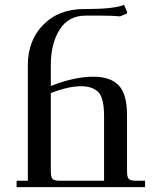

<svg xmlns="http://www.w3.org/2000/svg" viewBox="-20 -766 633 786"><path d="M48 0V-26H94V-500Q94 -600 157 -664.5Q220 -729 323 -729H333Q446 -729 488 -746L500 -718V-711L472 -699Q442 -702 395 -702H330Q260 -702 224 -644.5Q188 -587 188 -500V-414Q284 -452 362 -452Q432 -452 466 -416.5Q500 -381 500 -295V-66Q500 -41 507 -33.5Q514 -26 539 -26H574V0ZM188 -66Q188 -41 195 -33.5Q202 -26 227 -26H406V-290Q406 -366 382 -389.5Q358 -413 312 -413Q260 -413 188 -385Z"/></svg>

Font: Dihjauti
Style: Bold
Weight: 700
Designer: T. Christopher White
Version: Version 3.0.0